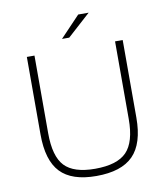

<svg xmlns="http://www.w3.org/2000/svg" viewBox="-87 -861 816 941"><g transform="rotate(-10 320.5 -390.5)"><path d="M521 -241V-627H559V-241Q559 -112 500.5 -52.5Q442 7 317 7Q195 7 138.5 -52.5Q82 -112 82 -241V-627H120V-241Q120 -125 165.5 -77Q211 -29 317 -29Q427 -29 474 -77.5Q521 -126 521 -241ZM366 -788H418L303 -684H267Z"/></g></svg>

Font: Blinker ExtraLight
Style: Regular
Weight: 200
Designer: Juergen Huber
Foundry: supertype
Version: Version 1.017;hotconv 1.0.117;makeotfexe 2.5.65602